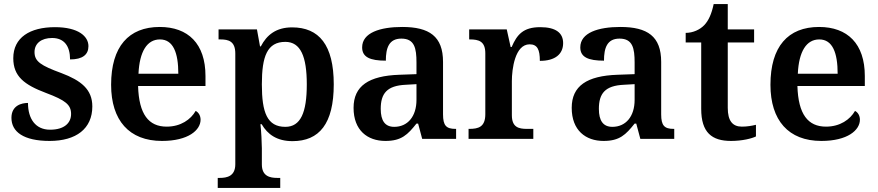

<svg xmlns="http://www.w3.org/2000/svg" viewBox="-20 -680 4299 940"><path d="M223 10C353 10 432 -50 432 -159C432 -243 376 -286 281 -322C180 -359 149 -379 149 -425C149 -468 183 -494 235 -494C294 -494 323 -455 323 -389C385 -389 413 -413 413 -454C413 -502 364 -547 249 -547C126 -547 45 -496 45 -395C45 -306 99 -265 205 -225C301 -189 328 -167 328 -122C328 -78 295 -45 225 -45C154 -45 117 -98 117 -176C86 -176 36 -164 36 -103C36 -35 95 10 223 10Z M773 10C902 10 962 -43 962 -94C962 -114 952 -130 938 -137C914 -95 865 -60 796 -60C708 -60 660 -120 656 -259H986V-308C986 -466 901 -548 762 -548C610 -548 524 -452 524 -265C524 -91 612 10 773 10ZM853 -319H658C663 -428 700 -487 763 -487C828 -487 853 -422 853 -319Z M1046 240H1352V191H1337C1302 191 1262 183 1262 125V46C1262 19 1259 -39 1255 -72H1261C1290 -22 1336 11 1412 11C1543 11 1614 -74 1614 -267C1614 -460 1542 -546 1410 -546C1332 -546 1286 -509 1257 -453H1253L1238 -536H1050V-487H1059C1099 -487 1132 -478 1132 -418V124C1132 183 1091 191 1056 191H1046ZM1377 -59C1288 -59 1262 -129 1262 -267C1262 -404 1288 -475 1377 -475C1452 -475 1482 -403 1482 -267C1482 -129 1452 -59 1377 -59Z M1867 10C1946 10 1976 -21 2019 -75H2027L2047 0H2213V-49H2210C2165 -49 2149 -65 2149 -120V-377C2149 -502 2082 -548 1949 -548C1841 -548 1753 -520 1753 -448C1753 -400 1792 -383 1869 -383C1869 -445 1884 -491 1945 -491C2010 -491 2019 -443 2019 -374V-317L1936 -314C1785 -309 1711 -259 1711 -152C1711 -42 1779 10 1867 10ZM1910 -59C1865 -59 1844 -89 1844 -147C1844 -222 1874 -261 1967 -265L2019 -268V-191C2019 -110 1976 -59 1910 -59Z M2274 0H2591V-49H2560C2519 -49 2486 -57 2486 -116V-283C2486 -341 2501 -463 2573 -463C2611 -463 2623 -437 2623 -382C2698 -382 2737 -415 2737 -469C2737 -519 2701 -547 2625 -547C2541 -547 2511 -510 2485 -450H2480L2461 -536H2277V-487H2280C2324 -487 2356 -478 2356 -419V-121C2356 -58 2322 -49 2277 -49H2274Z M2935 10C3014 10 3044 -21 3087 -75H3095L3115 0H3281V-49H3278C3233 -49 3217 -65 3217 -120V-377C3217 -502 3150 -548 3017 -548C2909 -548 2821 -520 2821 -448C2821 -400 2860 -383 2937 -383C2937 -445 2952 -491 3013 -491C3078 -491 3087 -443 3087 -374V-317L3004 -314C2853 -309 2779 -259 2779 -152C2779 -42 2847 10 2935 10ZM2978 -59C2933 -59 2912 -89 2912 -147C2912 -222 2942 -261 3035 -265L3087 -268V-191C3087 -110 3044 -59 2978 -59Z M3559 10C3614 10 3661 -2 3681 -12V-69C3660 -64 3638 -60 3612 -60C3566 -60 3543 -89 3543 -152V-472H3672V-536H3543V-660H3474C3464 -612 3449 -579 3428 -557C3407 -535 3373 -519 3337 -519V-472H3413V-147C3413 -31 3465 10 3559 10Z M4001 10C4130 10 4190 -43 4190 -94C4190 -114 4180 -130 4166 -137C4142 -95 4093 -60 4024 -60C3936 -60 3888 -120 3884 -259H4214V-308C4214 -466 4129 -548 3990 -548C3838 -548 3752 -452 3752 -265C3752 -91 3840 10 4001 10ZM4081 -319H3886C3891 -428 3928 -487 3991 -487C4056 -487 4081 -422 4081 -319Z"/></svg>

Font: Noto Serif Yezidi SemiBold
Style: Regular
Weight: 600
Designer: Dalton Maag Ltd
Foundry: Dalton Maag Ltd
Version: Version 1.001